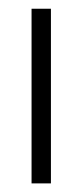

<svg xmlns="http://www.w3.org/2000/svg" viewBox="-20 -426 193 446"><path d="M53.3 0V-405.7H98.3V0Z"/></svg>

Font: Darker Grotesque Light
Style: Regular
Weight: 300
Designer: Gabriel Lam
Foundry: TypeRant
Version: Version 1.000;gftools[0.9.28]